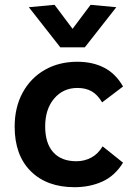

<svg xmlns="http://www.w3.org/2000/svg" viewBox="-20 -770 533 799"><path d="M290 9Q175 9 108 -57.5Q41 -124 41 -243Q41 -323 74 -384Q107 -445 166 -479Q225 -513 302 -513Q366 -513 414 -488Q462 -463 492 -410L405 -344Q386 -376 361.5 -390Q337 -404 302 -404Q243 -404 205.5 -360Q168 -316 168 -244Q168 -174 201.5 -136.5Q235 -99 298 -99Q331 -99 359.5 -114Q388 -129 407 -161L492 -93Q458 -38 406 -14.5Q354 9 290 9ZM231 -573 100 -740 207 -750 282 -650 357 -750 464 -740 333 -573Z"/></svg>

Font: Livvic SemiBold
Style: Regular
Weight: 600
Designer: Jacques Le Bailly, Baron von Fonthausen
Version: Version 1.001; ttfautohint (v1.8.2)